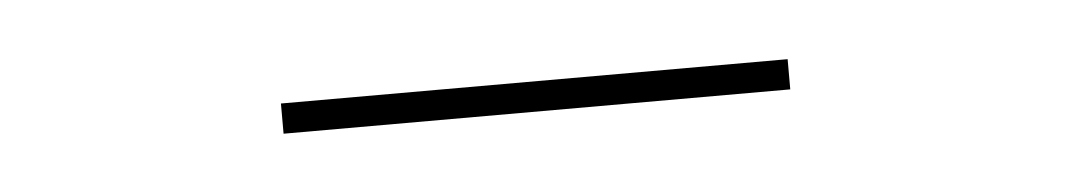

<svg xmlns="http://www.w3.org/2000/svg" viewBox="-21 -338 643 114"><g transform="rotate(-5 300.0 -281.0)"><path d="M146 -290H448V-272H146Z"/></g></svg>

Font: Antic Didone
Style: Regular
Weight: 400
Designer: Santiago Orozco
Foundry: Santiago Orozco
Version: Version 2.000